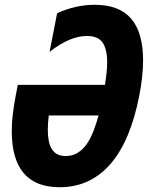

<svg xmlns="http://www.w3.org/2000/svg" viewBox="-20 -762 642 796"><path d="M227.1 14.2Q28.8 14.2 28.8 -218.3Q28.8 -252.4 33 -287.8Q37.1 -323.2 44.9 -363.8L53.7 -410.2H415.5Q419.4 -437 421.9 -460.2Q424.3 -483.4 424.3 -504.4Q424.3 -557.6 405.5 -585.2Q386.7 -612.8 340.3 -612.8Q305.2 -612.8 266.8 -596.7Q228.5 -580.6 185.5 -546.9L216.8 -707Q254.9 -724.6 293.9 -733.4Q333 -742.2 372.6 -742.2Q474.1 -742.2 523.7 -684.6Q573.2 -627 573.2 -511.2Q573.2 -446.3 557.1 -363.8Q539.1 -272 509.5 -201.4Q480 -130.9 438.7 -83Q397.5 -35.2 344.5 -10.5Q291.5 14.2 227.1 14.2ZM252.4 -115.2Q280.3 -115.2 301.5 -128.2Q322.8 -141.1 338.9 -163.8Q355 -186.5 366.9 -217.3Q378.9 -248 388.7 -283.2H182.1Q180.2 -267.6 179.2 -252.4Q178.2 -237.3 178.2 -223.1Q178.2 -199.2 181.9 -179.4Q185.5 -159.7 194.1 -145.3Q202.6 -130.9 216.8 -123Q231 -115.2 252.4 -115.2Z"/></svg>

Font: Hack
Style: Bold Italic
Weight: 700
Italic angle: -11°
Monospace: yes
Designer: Christopher Simpkins
Foundry: Christopher Simpkins
Version: Version 2.017; ttfautohint (v1.4.1) -l 4 -r 80 -G 350 -x 0 -